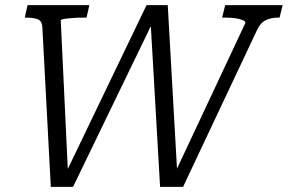

<svg xmlns="http://www.w3.org/2000/svg" viewBox="-20 -730 1127 752"><path d="M88 -710H330L319 -661H303Q284 -661 264.5 -659.5Q245 -658 232 -656Q219 -654 218 -650L247 -36H230L554 -710H637L675 -38L658 -37L941 -640Q942 -646 931 -651Q920 -656 902 -658.5Q884 -661 865 -661H850L862 -710H1087L1075 -661H1069Q1042 -661 1021 -651Q1000 -641 987 -613L697 2H607L569 -659H586L266 2H179L146 -621Q145 -648 128 -654.5Q111 -661 82 -661H77Z"/></svg>

Font: Roboto Serif 20pt Light
Style: Italic
Weight: 300
Italic angle: -10°
Version: Version 1.007